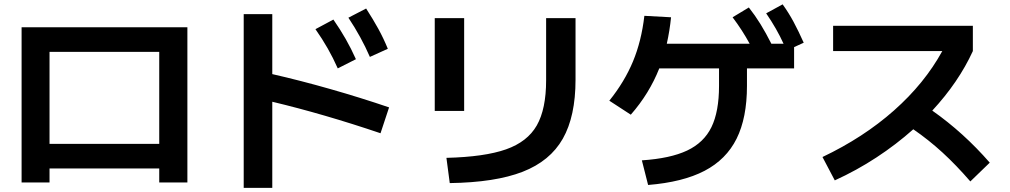

<svg xmlns="http://www.w3.org/2000/svg" viewBox="-20 -827 4728 899"><path d="M81.1 -699.2H857.4V27.3H725.6V-38.1H211.9V27.3H81.1ZM725.6 -153.3V-584H211.9V-153.3Z M1457 -690.4 1541 -735.4Q1573.2 -689 1598.6 -644.5Q1624 -600.1 1646.5 -549.8L1561.5 -506.8Q1539.6 -556.2 1514.4 -600.3Q1489.3 -644.5 1457 -690.4ZM1611.3 -744.1 1694.3 -787.1Q1727.1 -736.3 1751.5 -691.9Q1775.9 -647.5 1795.9 -598.6L1711.9 -560.5Q1671.4 -653.8 1611.3 -744.1ZM1254.9 -350.6V52.7H1121.1V-760.7H1254.9V-480Q1385.7 -450.2 1527.1 -409.9Q1668.5 -369.6 1801.8 -324.2L1761.7 -203.1Q1496.1 -293 1254.9 -350.6Z M2537.1 -451.2V-742.2H2674.8V-454.1Q2674.8 -282.2 2615.2 -177.5Q2555.7 -72.8 2427.2 -22.7Q2298.8 27.3 2085.9 30.3L2070.3 -87.9Q2249 -92.3 2349.4 -127.7Q2449.7 -163.1 2493.4 -239.7Q2537.1 -316.4 2537.1 -451.2ZM2015.6 -742.2H2153.3V-307.6H2015.6Z M3346.7 -424.8V-506.8H3066.9Q3020.5 -389.2 2933.6 -290L2833 -355.5Q2903.8 -443.4 2943.6 -538.8Q2983.4 -634.3 2997.1 -752.9L3122.1 -746.1Q3115.7 -683.1 3102.1 -622.1H3490.2Q3456.5 -684.6 3410.2 -746.1L3486.3 -792Q3515.6 -754.9 3540.8 -714.1Q3565.9 -673.3 3591.8 -622.1H3648.9Q3616.7 -692.9 3567.4 -764.6L3644.5 -806.6Q3672.9 -767.1 3695.6 -724.9Q3718.3 -682.6 3743.2 -627L3698.2 -606.4V-506.8H3477.5V-424.8Q3477.5 -275.4 3429 -177.7Q3380.4 -80.1 3278.8 -27.1Q3177.2 25.9 3014.6 39.1L2985.4 -76.2Q3118.7 -85 3197.3 -122.1Q3275.9 -159.2 3311.3 -231.9Q3346.7 -304.7 3346.7 -424.8Z M4392.1 -587.9H3880.9V-706.1H4535.2V-587.9Q4468.3 -441.9 4345.2 -309.1Q4491.7 -206.1 4614.3 -65.4L4523.4 22.5Q4457.5 -53.7 4393.1 -112.8Q4328.6 -171.9 4256.3 -221.7Q4176.3 -150.4 4083.5 -89.6Q3990.7 -28.8 3888.7 17.6L3831.1 -91.8Q4022.9 -183.1 4166 -309.8Q4309.1 -436.5 4392.1 -587.9Z"/></svg>

Font: Pretendard JP
Style: Bold
Weight: 700
Designer: Base glyphs from Inter by Rasmus Andersson; Hangeul glyphs from Noto Sans CJK(Source Han Sans) by Jang Soo-young and Kan
Foundry: Kil Hyung-jin
Version: Version 1.309